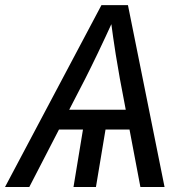

<svg xmlns="http://www.w3.org/2000/svg" viewBox="-43 -748 745 768"><path d="M385.7 -269.5 340.8 0H251L295.4 -269.5ZM-22.9 0 362.8 -727.5H468.8L615.2 0H518.6L436.5 -433.1Q429.7 -469.7 419.9 -530.5Q410.2 -591.3 397.9 -684.1H417.5Q377 -595.2 347.9 -534.7Q318.8 -474.1 297.9 -433.1L74.2 0ZM149.4 -230 162.6 -309.1H532.2L518.6 -230Z"/></svg>

Font: Inter 18pt
Style: Italic
Weight: 400
Italic angle: -9.3988°
Designer: Rasmus Andersson
Foundry: rsms
Version: Version 4.001;git-66647c0bb